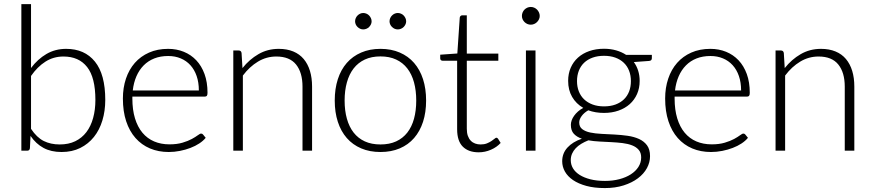

<svg xmlns="http://www.w3.org/2000/svg" viewBox="-20 -748 4330 953"><path d="M86 0V-727.5H134V-410.5Q167 -454.5 210.5 -480Q254 -505.5 308.5 -505.5Q400 -505.5 451.2 -442.2Q502.5 -379 502.5 -252Q502.5 -197.5 488.2 -150.2Q474 -103 446.2 -68.2Q418.5 -33.5 378.2 -13.5Q338 6.5 285.5 6.5Q233.5 6.5 196 -13.8Q158.5 -34 131.5 -73.5L128.5 -12.5Q127 0 115 0ZM295 -467.5Q245.5 -467.5 205.5 -442Q165.5 -416.5 134 -371V-108.5Q162.5 -65.5 197 -48.2Q231.5 -31 276.5 -31Q320.5 -31 353.5 -47Q386.5 -63 408.8 -92.2Q431 -121.5 442.2 -162.2Q453.5 -203 453.5 -252Q453.5 -363 412.5 -415.2Q371.5 -467.5 295 -467.5Z M814.5 -505.5Q856.5 -505.5 892.2 -491Q928 -476.5 954.2 -448.8Q980.5 -421 995.2 -380.5Q1010 -340 1010 -287.5Q1010 -276.5 1006.8 -272.5Q1003.5 -268.5 996.5 -268.5H637V-259Q637 -203 650 -160.5Q663 -118 687 -89.2Q711 -60.5 745 -46Q779 -31.5 821 -31.5Q858.5 -31.5 886 -39.8Q913.5 -48 932.2 -58.2Q951 -68.5 962 -76.8Q973 -85 978 -85Q984.5 -85 988 -80L1001 -64Q989 -49 969.2 -36Q949.5 -23 925.2 -13.8Q901 -4.5 873.2 1Q845.5 6.5 817.5 6.5Q766.5 6.5 724.5 -11.2Q682.5 -29 652.5 -63Q622.5 -97 606.2 -146.2Q590 -195.5 590 -259Q590 -312.5 605.2 -357.8Q620.5 -403 649.2 -435.8Q678 -468.5 719.8 -487Q761.5 -505.5 814.5 -505.5ZM815 -470Q776.5 -470 746 -458Q715.5 -446 693.2 -423.5Q671 -401 657.2 -369.5Q643.5 -338 639 -299H967Q967 -339 956 -370.8Q945 -402.5 925 -424.5Q905 -446.5 877 -458.2Q849 -470 815 -470Z M1138 0V-497.5H1164Q1177 -497.5 1179 -485L1183.5 -410Q1217.5 -453 1262.8 -479.2Q1308 -505.5 1363.5 -505.5Q1404.5 -505.5 1435.8 -492.5Q1467 -479.5 1487.5 -455Q1508 -430.5 1518.5 -396Q1529 -361.5 1529 -318V0H1481.5V-318Q1481.5 -388 1449.5 -427.8Q1417.5 -467.5 1351.5 -467.5Q1302.5 -467.5 1260.5 -442.2Q1218.5 -417 1185.5 -373V0Z M1868.5 -505.5Q1922 -505.5 1964.2 -487.2Q2006.5 -469 2035.5 -435.5Q2064.5 -402 2079.8 -354.8Q2095 -307.5 2095 -249Q2095 -190.5 2079.8 -143.5Q2064.5 -96.5 2035.5 -63Q2006.5 -29.5 1964.2 -11.5Q1922 6.5 1868.5 6.5Q1815 6.5 1772.8 -11.5Q1730.5 -29.5 1701.2 -63Q1672 -96.5 1656.8 -143.5Q1641.5 -190.5 1641.5 -249Q1641.5 -307.5 1656.8 -354.8Q1672 -402 1701.2 -435.5Q1730.5 -469 1772.8 -487.2Q1815 -505.5 1868.5 -505.5ZM1868.5 -31Q1913 -31 1946.2 -46.2Q1979.5 -61.5 2001.8 -90Q2024 -118.5 2035 -158.8Q2046 -199 2046 -249Q2046 -298.5 2035 -339Q2024 -379.5 2001.8 -408.2Q1979.5 -437 1946.2 -452.5Q1913 -468 1868.5 -468Q1824 -468 1790.8 -452.5Q1757.5 -437 1735.2 -408.2Q1713 -379.5 1701.8 -339Q1690.5 -298.5 1690.5 -249Q1690.5 -199 1701.8 -158.8Q1713 -118.5 1735.2 -90Q1757.5 -61.5 1790.8 -46.2Q1824 -31 1868.5 -31ZM1824.5 -642Q1824.5 -634 1821 -626.8Q1817.5 -619.5 1812 -614Q1806.5 -608.5 1798.8 -605.2Q1791 -602 1783 -602Q1775 -602 1767.8 -605.2Q1760.5 -608.5 1754.8 -614Q1749 -619.5 1745.8 -626.8Q1742.5 -634 1742.5 -642Q1742.5 -650.5 1745.8 -658Q1749 -665.5 1754.8 -671.2Q1760.5 -677 1767.8 -680.2Q1775 -683.5 1783 -683.5Q1791 -683.5 1798.8 -680.2Q1806.5 -677 1812 -671.2Q1817.5 -665.5 1821 -658Q1824.5 -650.5 1824.5 -642ZM1996 -642Q1996 -634 1992.5 -626.8Q1989 -619.5 1983.5 -614Q1978 -608.5 1970.2 -605.2Q1962.5 -602 1954.5 -602Q1946 -602 1938.8 -605.2Q1931.5 -608.5 1925.8 -614Q1920 -619.5 1916.8 -626.8Q1913.5 -634 1913.5 -642Q1913.5 -650.5 1916.8 -658Q1920 -665.5 1925.8 -671.2Q1931.5 -677 1938.8 -680.2Q1946 -683.5 1954.5 -683.5Q1962.5 -683.5 1970.2 -680.2Q1978 -677 1983.5 -671.2Q1989 -665.5 1992.5 -658Q1996 -650.5 1996 -642Z M2356 8Q2305.5 8 2277.2 -20Q2249 -48 2249 -106.5V-446.5H2177.5Q2172 -446.5 2168.5 -449.5Q2165 -452.5 2165 -458V-476.5L2250 -482.5L2262 -660.5Q2262.5 -665 2265.8 -668.5Q2269 -672 2274.5 -672H2297V-482H2453.5V-446.5H2297V-109Q2297 -88.5 2302.2 -73.8Q2307.5 -59 2316.8 -49.5Q2326 -40 2338.5 -35.5Q2351 -31 2365.5 -31Q2383.5 -31 2396.5 -36.2Q2409.5 -41.5 2419 -47.8Q2428.5 -54 2434.5 -59.2Q2440.5 -64.5 2444 -64.5Q2448 -64.5 2452 -59.5L2465 -38.5Q2446 -17.5 2416.8 -4.8Q2387.5 8 2356 8Z M2638 -497.5V0H2590.5V-497.5ZM2659 -669Q2659 -660 2655.2 -652.2Q2651.5 -644.5 2645.5 -638.5Q2639.5 -632.5 2631.5 -629Q2623.5 -625.5 2614.5 -625.5Q2605.5 -625.5 2597.5 -629Q2589.5 -632.5 2583.5 -638.5Q2577.5 -644.5 2574 -652.2Q2570.5 -660 2570.5 -669Q2570.5 -678 2574 -686.2Q2577.5 -694.5 2583.5 -700.5Q2589.5 -706.5 2597.5 -710Q2605.5 -713.5 2614.5 -713.5Q2623.5 -713.5 2631.5 -710Q2639.5 -706.5 2645.5 -700.5Q2651.5 -694.5 2655.2 -686.2Q2659 -678 2659 -669Z M2978 -506Q3010.5 -506 3038.2 -498Q3066 -490 3088 -475.5H3215.5V-459Q3215.5 -446.5 3201.5 -445.5L3126 -440Q3140 -421 3147.5 -397.2Q3155 -373.5 3155 -346.5Q3155 -310.5 3142 -281.2Q3129 -252 3105.8 -231.2Q3082.5 -210.5 3050 -199Q3017.5 -187.5 2978 -187.5Q2935 -187.5 2900 -200.5Q2879 -188.5 2867 -172Q2855 -155.5 2855 -140Q2855 -118.5 2870 -107Q2885 -95.5 2909.8 -90.2Q2934.5 -85 2966.2 -83.5Q2998 -82 3030.8 -80.2Q3063.5 -78.5 3095.2 -74Q3127 -69.5 3151.8 -58.2Q3176.5 -47 3191.5 -26.8Q3206.5 -6.5 3206.5 27Q3206.5 58 3191 86.5Q3175.5 115 3146.2 137Q3117 159 3075.5 172.2Q3034 185.5 2982.5 185.5Q2930 185.5 2890.5 174.8Q2851 164 2824.2 145.8Q2797.5 127.5 2784 103.5Q2770.5 79.5 2770.5 52.5Q2770.5 13 2796.5 -15.5Q2822.5 -44 2868 -59.5Q2843 -68 2828.2 -84Q2813.5 -100 2813.5 -128.5Q2813.5 -139 2817.5 -150.5Q2821.5 -162 2829.5 -173.2Q2837.5 -184.5 2848.8 -194.5Q2860 -204.5 2875 -212.5Q2839.5 -233 2819.8 -267Q2800 -301 2800 -346.5Q2800 -382.5 2812.8 -411.8Q2825.5 -441 2848.8 -462Q2872 -483 2905 -494.5Q2938 -506 2978 -506ZM3162.5 33.5Q3162.5 10 3150.2 -4.2Q3138 -18.5 3117.5 -26.5Q3097 -34.5 3070.2 -37.8Q3043.5 -41 3014.2 -42.5Q2985 -44 2955.5 -45.5Q2926 -47 2900.5 -51.5Q2881.5 -44 2865.2 -34.2Q2849 -24.5 2837.5 -12.2Q2826 0 2819.5 14.8Q2813 29.5 2813 47Q2813 69 2824.2 87.8Q2835.5 106.5 2857.2 120.2Q2879 134 2910.5 142Q2942 150 2983 150Q3021 150 3053.8 141.5Q3086.5 133 3110.8 117.5Q3135 102 3148.8 80.5Q3162.5 59 3162.5 33.5ZM2978 -220Q3010 -220 3035 -229.2Q3060 -238.5 3077 -255Q3094 -271.5 3102.8 -294.5Q3111.5 -317.5 3111.5 -345.5Q3111.5 -373.5 3102.5 -396.8Q3093.5 -420 3076.2 -436.5Q3059 -453 3034.2 -462Q3009.5 -471 2978 -471Q2946.5 -471 2921.5 -462Q2896.5 -453 2879.2 -436.5Q2862 -420 2853 -396.8Q2844 -373.5 2844 -345.5Q2844 -317.5 2853 -294.5Q2862 -271.5 2879.2 -255Q2896.5 -238.5 2921.5 -229.2Q2946.5 -220 2978 -220Z M3506 -505.5Q3548 -505.5 3583.8 -491Q3619.5 -476.5 3645.8 -448.8Q3672 -421 3686.8 -380.5Q3701.5 -340 3701.5 -287.5Q3701.5 -276.5 3698.2 -272.5Q3695 -268.5 3688 -268.5H3328.5V-259Q3328.5 -203 3341.5 -160.5Q3354.5 -118 3378.5 -89.2Q3402.5 -60.5 3436.5 -46Q3470.5 -31.5 3512.5 -31.5Q3550 -31.5 3577.5 -39.8Q3605 -48 3623.8 -58.2Q3642.5 -68.5 3653.5 -76.8Q3664.5 -85 3669.5 -85Q3676 -85 3679.5 -80L3692.5 -64Q3680.5 -49 3660.8 -36Q3641 -23 3616.8 -13.8Q3592.5 -4.5 3564.8 1Q3537 6.5 3509 6.5Q3458 6.5 3416 -11.2Q3374 -29 3344 -63Q3314 -97 3297.8 -146.2Q3281.5 -195.5 3281.5 -259Q3281.5 -312.5 3296.8 -357.8Q3312 -403 3340.8 -435.8Q3369.5 -468.5 3411.2 -487Q3453 -505.5 3506 -505.5ZM3506.5 -470Q3468 -470 3437.5 -458Q3407 -446 3384.8 -423.5Q3362.5 -401 3348.8 -369.5Q3335 -338 3330.5 -299H3658.5Q3658.5 -339 3647.5 -370.8Q3636.5 -402.5 3616.5 -424.5Q3596.5 -446.5 3568.5 -458.2Q3540.5 -470 3506.5 -470Z M3829.5 0V-497.5H3855.5Q3868.5 -497.5 3870.5 -485L3875 -410Q3909 -453 3954.2 -479.2Q3999.5 -505.5 4055 -505.5Q4096 -505.5 4127.2 -492.5Q4158.5 -479.5 4179 -455Q4199.5 -430.5 4210 -396Q4220.5 -361.5 4220.5 -318V0H4173V-318Q4173 -388 4141 -427.8Q4109 -467.5 4043 -467.5Q3994 -467.5 3952 -442.2Q3910 -417 3877 -373V0Z"/></svg>

Font: o
Style: Regular
Weight: 300
Designer: Lukasz Dziedzic
Foundry: Lukasz Dziedzic
Version: Version 1.104; Western+Polish opensource; ttfautohint (v1.8.